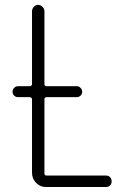

<svg xmlns="http://www.w3.org/2000/svg" viewBox="-20 -750 540 770"><path d="M51.8 -360.4Q43 -360.4 36.6 -366.7Q30.3 -373 30.3 -381.8Q30.3 -390.6 36.6 -397.5Q43 -404.3 51.8 -404.3H98.6Q107.4 -404.3 108.4 -412.1V-704.1Q108.4 -714.8 115.7 -722.7Q123 -730.5 132.8 -730.5Q142.6 -730.5 150.4 -722.7Q158.2 -714.8 158.2 -704.1V-412.1Q158.2 -404.3 167 -404.3H288.1Q296.9 -404.3 303.2 -397.5Q309.6 -390.6 309.6 -381.8Q309.6 -373 303.2 -366.7Q296.9 -360.4 288.1 -360.4H167Q158.2 -360.4 158.2 -351.6V-54.7Q158.2 -45.9 167 -45.9H405.3Q415 -45.9 421.4 -39.6Q427.7 -33.2 427.7 -22.9Q427.7 -12.7 421.4 -6.3Q415 0 405.3 0H164.1Q140.6 0 124.5 -17.1Q108.4 -34.2 108.4 -56.6V-351.6Q108.4 -359.4 98.6 -360.4Z"/></svg>

Font: Rounded-X Mgen+ 2m light
Style: Regular
Weight: 200
Designer: [Source Han Sans]
Ryoko NISHIZUKA  (kana & ideographs); Paul D. Hunt (Latin, Greek & Cyrillic); Wenlong ZHANG  (bopomofo
Version: Version 1.059.20150602